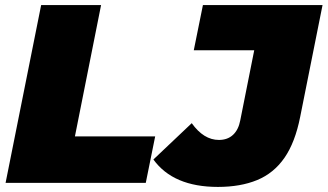

<svg xmlns="http://www.w3.org/2000/svg" viewBox="-20 -720 1290 756"><path d="M2 0 142 -700H378L275 -183H591L554 0ZM838 16Q662 16 584 -92L735 -235Q782 -169 842 -169Q876 -169 897.5 -189Q919 -209 926 -246L981 -522H743L779 -700H1250L1162 -260Q1142 -159 1100 -98.5Q1058 -38 992.5 -11Q927 16 838 16Z"/></svg>

Font: Montserrat Black
Style: Italic
Weight: 900
Italic angle: -11.3°
Designer: Julieta Ulanovsky
Foundry: Julieta Ulanovsky
Version: Version 9.000; ttfautohint (v1.8.4.7-5d5b)